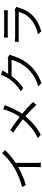

<svg xmlns="http://www.w3.org/2000/svg" viewBox="1554 -2402 891 4040"><g transform="rotate(-90 2000.0 -381.5)"><path d="M501 31Q503 17 505 -15.5Q507 -48 507 -76V-446Q428 -401 329 -358Q230 -315 126 -283L86 -361Q216 -396 328 -446Q440 -496 523 -548Q601 -597 672.5 -659Q744 -721 796 -783L863 -721Q748 -601 593 -498V-76Q593 -48 594.5 -16Q596 16 599 31Z M1183 30 1114 -32Q1245 -94 1341 -174.5Q1437 -255 1511 -346Q1474 -376 1426.5 -411.5Q1379 -447 1328 -482.5Q1277 -518 1229 -548L1281 -611Q1324 -584 1374 -549.5Q1424 -515 1473.5 -479.5Q1523 -444 1562 -413Q1611 -483 1643.5 -552.5Q1676 -622 1698 -686Q1703 -701 1709 -722.5Q1715 -744 1718 -760L1810 -728Q1802 -715 1792.5 -693Q1783 -671 1777 -655Q1752 -589 1714.5 -511Q1677 -433 1627 -360Q1695 -305 1758 -247Q1821 -189 1874 -131L1811 -62Q1756 -126 1698 -181.5Q1640 -237 1575 -292Q1505 -207 1409.5 -122.5Q1314 -38 1183 30Z M2273 44 2201 -21Q2338 -62 2435 -127.5Q2532 -193 2600 -272Q2639 -318 2671.5 -373Q2704 -428 2727 -483.5Q2750 -539 2760 -584H2421Q2376 -521 2313 -457Q2250 -393 2168 -338L2099 -390Q2185 -442 2247.5 -503Q2310 -564 2351 -623.5Q2392 -683 2413 -728Q2421 -741 2430.5 -764.5Q2440 -788 2444 -807L2537 -777Q2524 -758 2512 -735Q2500 -712 2492 -698L2468 -656H2740Q2782 -656 2805 -666L2872 -625Q2858 -600 2849 -572Q2836 -522 2811 -462.5Q2786 -403 2751 -342.5Q2716 -282 2671 -228Q2603 -145 2508.5 -76.5Q2414 -8 2273 44Z M3361 41 3299 -30Q3406 -52 3496.5 -99Q3587 -146 3651 -213Q3697 -261 3727 -320.5Q3757 -380 3770 -434Q3758 -434 3718.5 -434Q3679 -434 3624 -434Q3569 -434 3508.5 -434Q3448 -434 3392 -434Q3336 -434 3295 -434Q3254 -434 3239 -434Q3221 -434 3194.5 -433.5Q3168 -433 3141 -431V-515Q3197 -509 3239 -509Q3252 -509 3291.5 -509Q3331 -509 3386.5 -509Q3442 -509 3502.5 -509Q3563 -509 3618.5 -509Q3674 -509 3713.5 -509Q3753 -509 3766 -509Q3783 -509 3798 -511Q3813 -513 3821 -517L3878 -481Q3874 -474 3870.5 -465.5Q3867 -457 3865 -452Q3845 -378 3810 -303.5Q3775 -229 3719 -168Q3640 -82 3548 -33.5Q3456 15 3361 41ZM3231 -662V-745Q3251 -742 3274 -741Q3297 -740 3321 -740Q3337 -740 3376 -740Q3415 -740 3465.5 -740Q3516 -740 3566 -740Q3616 -740 3656 -740Q3696 -740 3714 -740Q3738 -740 3762.5 -741Q3787 -742 3805 -745V-662Q3787 -664 3763 -664.5Q3739 -665 3713 -665Q3696 -665 3656.5 -665Q3617 -665 3567 -665Q3517 -665 3466.5 -665Q3416 -665 3377 -665Q3338 -665 3321 -665Q3272 -665 3231 -662Z"/></g></svg>

Font: Chocolate Classical Sans
Style: Regular
Weight: 400
Designer: 田海東、宇文滿月
Foundry: Moonlit Owen
Version: Version 1.001